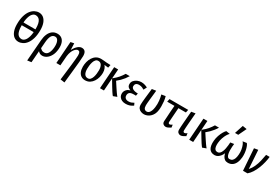

<svg xmlns="http://www.w3.org/2000/svg" viewBox="87 -1936 4954 3412"><g transform="rotate(30 2564.0 -230.0)"><path d="M216.1 11.8Q163.8 11.8 124.4 -18.7Q85 -49.3 63.1 -107.8Q41.2 -166.3 41.2 -248.3Q41.2 -348.1 62.1 -419.5Q82.9 -490.8 117.8 -535.9Q152.7 -580.9 195.1 -602.4Q237.5 -623.8 279.7 -623.8Q333.5 -623.8 372.9 -592.9Q412.3 -562 433.8 -503.8Q455.4 -445.7 455.4 -363.7Q455.4 -264.6 434.5 -193.3Q413.6 -121.9 379.1 -76.4Q344.6 -30.8 301.8 -9.5Q259.1 11.8 216.1 11.8ZM244.3 -57.8Q277.4 -57.8 306.5 -87.7Q335.6 -117.6 354 -181Q372.4 -244.4 372.4 -344.7Q372.4 -408.7 362.3 -449.6Q352.3 -490.6 335 -513.2Q317.7 -535.9 295.9 -544.7Q274 -553.4 250.3 -553.4Q217.9 -553.4 188.9 -523.9Q160 -494.4 142.2 -430.9Q124.4 -367.4 124.4 -266.8Q124.4 -202.7 134.5 -161.6Q144.5 -120.4 161.4 -98Q178.3 -75.6 199.6 -66.7Q220.8 -57.8 244.3 -57.8ZM103 -274V-331.6H393.1V-274Z M521.4 219.9 555.4 -216.6Q560.8 -287.8 584.4 -342.8Q608 -397.8 650.4 -429.8Q692.8 -461.8 752.8 -461.8Q803.7 -461.8 840 -435.7Q876.3 -409.6 893.4 -358.9Q910.6 -308.1 904.3 -233.8Q898.1 -155.2 868.8 -99.8Q839.5 -44.4 797.2 -15.1Q754.9 14.3 709 14.3Q681.1 14.3 661.2 4.1Q641.3 -6.2 626.9 -21.8Q612.6 -37.4 600.8 -51.1L606.1 -108.8Q628.3 -89.5 651.5 -70.9Q674.7 -52.2 709.6 -52.2Q760.9 -52.2 788.3 -97.1Q815.6 -142 822.4 -216.6Q829.6 -298.1 807.9 -347.2Q786.1 -396.3 743 -396.3Q693.5 -396.3 668 -351.8Q642.5 -307.3 635.8 -219.4L603.2 208.4Z M992.9 0 1023.9 -448 1093.3 -461.8 1098.5 -327.4Q1133.5 -394.4 1174.1 -428.1Q1214.7 -461.8 1252.7 -461.8Q1298.4 -461.8 1321.4 -433.1Q1344.4 -404.3 1344.4 -344.2Q1344.4 -305.2 1336.7 -221.5Q1328.9 -137.7 1316.5 -22.6Q1304.1 92.5 1290.3 227.3L1203.7 215Q1214 130.9 1224.1 47Q1234.3 -37 1242.5 -110.3Q1250.7 -183.6 1255.5 -235.8Q1260.2 -288 1260.2 -307.7Q1260.2 -353.7 1248.5 -372.5Q1236.8 -391.2 1210.7 -391.2Q1198.5 -391.2 1181.3 -380.9Q1164.2 -370.6 1145.6 -347.6Q1127.1 -324.6 1112.1 -287.6Q1097.2 -250.5 1090.5 -197.7L1075.3 0Z M1583.7 11.8Q1540.6 11.8 1506.3 -9.6Q1471.9 -31.1 1452.3 -74.2Q1432.7 -117.2 1432.7 -180.9Q1432.7 -229.9 1445.1 -279.3Q1457.5 -328.7 1483.7 -370Q1509.9 -411.4 1550.6 -436.6Q1591.4 -461.8 1648.4 -461.8Q1676.7 -461.8 1703.4 -458.7Q1730.1 -455.5 1763.3 -452.8Q1796.5 -450 1844.2 -449.5L1831.4 -389L1749.2 -398.5Q1767.6 -381 1782.7 -345.4Q1797.7 -309.7 1797.7 -261.1Q1797.7 -216.7 1785.3 -169.1Q1772.9 -121.6 1746.6 -80.6Q1720.3 -39.6 1680.2 -13.9Q1640.1 11.8 1583.7 11.8ZM1610.3 -43.6Q1642.4 -43.6 1662.6 -66Q1682.8 -88.4 1694.2 -123.4Q1705.6 -158.5 1709.8 -196.5Q1714 -234.5 1714 -266Q1714 -327.8 1691.8 -367Q1669.6 -406.2 1621.8 -406.2Q1589.8 -406.2 1569.2 -383.2Q1548.6 -360.3 1537.6 -325.1Q1526.5 -289.8 1522.3 -251.8Q1518.1 -213.7 1518.1 -184.3Q1518.1 -117.7 1541.3 -80.6Q1564.5 -43.6 1610.3 -43.6Z M2156.7 7.8Q2149.7 -0.5 2139.5 -13.4Q2129.4 -26.2 2111.7 -53.2Q2094 -80.3 2064.4 -128.9Q2034.7 -177.6 1987.8 -256.8L1969.3 0H1887.9L1920.1 -450H2001.5L1988 -260.6Q1992.8 -264.1 1996.9 -267.4Q2001 -270.6 2005 -274.7Q2052.8 -312.6 2089.1 -355.5Q2125.4 -398.3 2157.3 -450H2240Q2216.9 -411.9 2190.5 -378.2Q2164 -344.6 2134.3 -315Q2104.5 -285.4 2069.8 -257.8Q2113.4 -190.5 2141.1 -148.7Q2168.7 -106.9 2185.5 -82.8Q2202.2 -58.6 2213.1 -45.2Q2224 -31.8 2233 -20.8Z M2415.2 13.3Q2375.4 13.3 2342.5 -1.3Q2309.7 -15.9 2290.1 -44.5Q2270.5 -73.2 2270.5 -115.8Q2270.5 -145.8 2285.7 -171.6Q2300.9 -197.5 2325.1 -214.7Q2349.4 -232 2377.6 -236Q2349.6 -244.8 2326.8 -265.8Q2304 -286.8 2304 -327.2Q2304 -368.7 2330.1 -398.6Q2356.2 -428.5 2395.3 -445.2Q2434.4 -461.8 2474 -461.8Q2516 -461.8 2551.1 -449.7Q2586.3 -437.6 2603.1 -427.1L2570.5 -363.8Q2557.5 -372.1 2529.4 -385.7Q2501.3 -399.2 2464.1 -399.2Q2420.1 -399.2 2401 -379.6Q2382 -360 2382 -329Q2382 -294 2417 -274.6Q2452 -255.2 2518.1 -254.2L2508.1 -203.7Q2502.3 -204.4 2494.2 -204.8Q2486.1 -205.2 2477.5 -205Q2468.9 -204.9 2459.9 -204.6Q2403.1 -204.1 2379.7 -183.2Q2356.3 -162.2 2356.3 -125.5Q2356.3 -88 2379.7 -68.6Q2403 -49.3 2440.7 -49.3Q2475.7 -49.3 2499.5 -58.5Q2523.4 -67.7 2547.7 -81.9L2569.2 -35.5Q2556.2 -27.8 2537.1 -16Q2518 -4.2 2488.5 4.5Q2459.1 13.3 2415.2 13.3Z M2793.4 11.8Q2762.7 11.6 2731.6 0.2Q2700.6 -11.2 2680.4 -38.2Q2660.1 -65.1 2660.1 -111.5Q2660.1 -133.7 2662.9 -169.3Q2665.6 -204.9 2670.3 -246.6Q2674.9 -288.3 2679.5 -328.8Q2684.2 -369.2 2687.8 -401.2Q2691.4 -433.2 2693.2 -448.2L2776.3 -460.4Q2775.1 -446.4 2771.8 -415Q2768.6 -383.6 2764.3 -344.8Q2760.1 -306 2755.9 -266.8Q2751.8 -227.5 2749.2 -195.6Q2746.5 -163.6 2746.5 -147.2Q2746.5 -97.7 2764.3 -76.1Q2782.1 -54.5 2813.4 -54.5Q2837.8 -54.5 2856.5 -71.2Q2875.1 -87.8 2888.4 -119.7Q2901.6 -151.6 2907.5 -196.9Q2916.7 -265.5 2909.5 -331.8Q2902.3 -398.2 2887.9 -448.7L2969.8 -461.8Q2983.2 -416.7 2988.6 -365.4Q2993.9 -314 2994 -267.5Q2994.1 -221.1 2989.6 -188.9Q2983.3 -136.9 2963.3 -98.7Q2943.2 -60.6 2915.2 -36.4Q2887.2 -12.1 2855.4 -0.1Q2823.5 11.8 2793.4 11.8Z M3238.7 11.8Q3211.5 11.8 3189.4 -6.6Q3167.3 -25.1 3168.7 -64.4Q3172.5 -114.5 3174.4 -148.5Q3176.4 -182.5 3177.9 -208.9Q3179.4 -235.3 3181.3 -263.1Q3183.2 -290.9 3186.5 -329.5Q3189.7 -368 3194.2 -425.6L3276.6 -439.5Q3272.4 -381.1 3268 -325.1Q3263.6 -269.2 3260 -212.9Q3256.4 -156.5 3252.2 -98.2Q3251.2 -78.5 3259.5 -69.8Q3267.9 -61.1 3278.9 -61.1Q3288.7 -61.1 3302.9 -67.7Q3317.1 -74.3 3331.5 -85L3339.1 -28.7Q3307.2 -8.7 3283.4 1.6Q3259.6 11.8 3238.7 11.8ZM3042.5 -389.7 3055 -450H3438.6L3425.8 -389.7Z M3542.9 11.8Q3515.6 11.8 3494.3 -7.8Q3472.9 -27.5 3472.9 -67Q3472.9 -88 3475.4 -128Q3477.9 -168 3482 -220.7Q3486.1 -273.4 3490.9 -332Q3495.6 -390.5 3500.7 -448L3583.1 -461.8Q3579.1 -410.6 3574.2 -356Q3569.3 -301.4 3565.6 -251Q3561.9 -200.7 3559.1 -160.6Q3556.4 -120.4 3556.4 -98.2Q3556.4 -78.5 3564.2 -69.8Q3572.1 -61.1 3583.1 -61.1Q3592.9 -61.1 3607.1 -67.7Q3621.3 -74.3 3635.7 -85L3643.3 -28.7Q3611.4 -8.7 3587.6 1.6Q3563.8 11.8 3542.9 11.8Z M3987.7 7.8Q3980.7 -0.5 3970.5 -13.4Q3960.4 -26.2 3942.7 -53.2Q3925 -80.3 3895.4 -128.9Q3865.7 -177.6 3818.8 -256.8L3800.3 0H3718.9L3751.1 -450H3832.5L3819 -260.6Q3823.8 -264.1 3827.9 -267.4Q3832 -270.6 3836 -274.7Q3883.8 -312.6 3920.1 -355.5Q3956.4 -398.3 3988.3 -450H4071Q4047.9 -411.9 4021.5 -378.2Q3995 -344.6 3965.3 -315Q3935.5 -285.4 3900.8 -257.8Q3944.4 -190.5 3972.1 -148.7Q3999.7 -106.9 4016.5 -82.8Q4033.2 -58.6 4044.1 -45.2Q4055 -31.8 4064 -20.8Z M4244.2 12.6Q4166.2 12.6 4131.9 -43Q4097.7 -98.6 4107 -204.3Q4112 -261 4130.1 -313.2Q4148.3 -365.3 4171.4 -404.9Q4194.6 -444.5 4214.2 -461.8L4291.7 -449.2Q4271.3 -432.1 4249.3 -395Q4227.3 -358 4210.7 -309.2Q4194.1 -260.5 4189.3 -206.3Q4185.6 -160.7 4191.5 -127.6Q4197.3 -94.5 4215.1 -76.8Q4232.9 -59.2 4263.2 -59.2Q4290.3 -59.2 4309.1 -77.8Q4327.8 -96.3 4340.6 -126.6Q4353.4 -156.9 4360.4 -192.5Q4367.3 -228.2 4370.7 -262.4Q4374 -296.7 4375.3 -322.8L4448.6 -333.4Q4445.4 -307.7 4442.6 -272.5Q4439.9 -237.2 4440.9 -200.2Q4441.8 -163.2 4448.4 -131Q4455 -98.9 4469.9 -79Q4484.8 -59.2 4510.6 -59.2Q4543.4 -59.2 4564.9 -77Q4586.4 -94.7 4598.5 -128.5Q4610.6 -162.2 4614.3 -209.7Q4619 -263.3 4610.4 -312.6Q4601.7 -361.8 4586.3 -398.6Q4570.9 -435.5 4554.4 -449.7L4634.4 -461.8Q4645.2 -452 4657.2 -426.3Q4669.3 -400.5 4678.5 -364.7Q4687.8 -328.9 4692.1 -286.5Q4696.3 -244.2 4693.1 -201.7Q4687.1 -132.6 4664.4 -84.7Q4641.6 -36.8 4604.5 -12.1Q4567.4 12.6 4515.8 12.6Q4477 12.6 4451.7 -5.6Q4426.4 -23.8 4412.1 -52.2Q4397.8 -80.7 4391.3 -110.4Q4379.6 -80.7 4358.4 -52.2Q4337.2 -23.8 4308.2 -5.6Q4279.1 12.6 4244.2 12.6ZM4363.5 -511.1 4421.5 -688.3 4508.1 -673.8 4430.4 -511.1Z M4823 0 4792 -444 4871.7 -457.7 4896.3 -78Q4939.5 -125.7 4966.9 -187.3Q4994.3 -248.9 5010.5 -316.7Q5026.6 -384.5 5037.3 -450H5110Q5104.7 -396.3 5089.4 -332.4Q5074.2 -268.5 5049.4 -205.5Q5024.7 -142.4 4990.7 -88.7Q4956.6 -35.1 4914.3 0Z"/></g></svg>

Font: Ancizar Sans Thin
Style: Italic
Weight: 100
Italic angle: -4°
Designer: Cesar Puertas, Viviana Monsalve, Julian Moncada, Julian Prieto, Jose Castro, Mariel Hernandez, Felipe Aragon, Sara Alarc
Version: Version 8.100